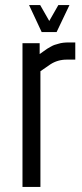

<svg xmlns="http://www.w3.org/2000/svg" viewBox="-20 -740 323 760"><path d="M253 -572H278V-504H244Q208 -504 179 -485Q170 -479 140 -458V0H69V-569H137V-526Q140 -528 152.5 -537Q165 -546 167.5 -547.5Q170 -549 180.5 -555Q191 -561 196.5 -562.5Q202 -564 212 -567Q227 -572 253 -572ZM145 -613 95 -720H139L175 -657L211 -720H255L204 -613Z"/></svg>

Font: Khand
Style: Regular
Weight: 400
Designer: Devanagari: Sanchit Sawaria, Jyotish Sonowal; Latin: Satya Rajpurohit
Foundry: Indian Type Foundry
Version: Version 1.100;PS 1.0;hotconv 1.0.78;makeotf.lib2.5.61930; tt